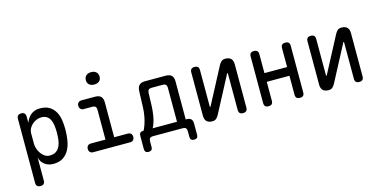

<svg xmlns="http://www.w3.org/2000/svg" viewBox="-88 -1251 3777 1915"><g transform="rotate(-15 1800.0 -293.5)"><path d="M135 -560Q158 -560 169 -548.5Q180 -537 180 -514V-450Q189 -475 202.5 -495Q216 -515 234 -529.5Q252 -544 275 -552Q298 -560 327 -560Q388 -560 426 -536Q464 -512 485 -473.5Q506 -435 513 -388Q520 -341 520 -294Q520 -240 512 -186Q504 -132 482 -88.5Q460 -45 420 -17.5Q380 10 317 10Q262 10 225.5 -19.5Q189 -49 180 -94V145Q180 168 169 179Q158 190 135 190Q112 190 101 179Q90 168 90 145V-514Q90 -537 101 -548.5Q112 -560 135 -560ZM318 -470Q291 -470 266 -459Q241 -448 222 -430.5Q203 -413 191.5 -390.5Q180 -368 180 -344V-234Q180 -210 189 -183Q198 -156 214 -133Q230 -110 252.5 -95Q275 -80 302 -80Q345 -80 370 -98Q395 -116 408.5 -145.5Q422 -175 426 -212.5Q430 -250 430 -288Q430 -327 425 -360.5Q420 -394 407.5 -418.5Q395 -443 373 -456.5Q351 -470 318 -470Z M1112 -90Q1132 -90 1143.5 -77.5Q1155 -65 1155 -45Q1155 -25 1143.5 -12.5Q1132 0 1112 0H728Q708 0 696.5 -12.5Q685 -25 685 -45Q685 -65 696.5 -77.5Q708 -90 728 -90H880V-400Q880 -420 870 -430Q860 -440 840 -440H749Q729 -440 717 -452.5Q705 -465 705 -485Q705 -505 717 -517.5Q729 -530 749 -530H890Q931 -530 950.5 -510.5Q970 -491 970 -450V-90ZM915 -649Q882 -649 863 -666Q844 -683 844 -712Q844 -742 863 -759.5Q882 -777 915 -777Q948 -777 967 -759.5Q986 -742 986 -712Q986 -683 967 -666Q948 -649 915 -649Z M1265 140Q1245 140 1235 130Q1225 120 1225 100V-37Q1225 -57 1235 -67Q1245 -77 1265 -77H1270Q1281 -97 1293 -131Q1305 -165 1313.5 -208Q1322 -251 1324 -298L1330 -470Q1332 -511 1351 -530.5Q1370 -550 1411 -550H1625Q1666 -550 1685.5 -530.5Q1705 -511 1705 -470V-77H1715Q1745 -77 1760 -62Q1775 -47 1775 -17V100Q1775 120 1765 130Q1755 140 1735 140Q1715 140 1705 130Q1695 120 1695 100V40Q1695 20 1685 10Q1675 0 1655 0H1345Q1325 0 1315 10Q1305 20 1305 40V100Q1305 120 1295 130Q1285 140 1265 140ZM1615 -430Q1615 -450 1605 -460Q1595 -470 1575 -470H1457Q1437 -470 1427 -460Q1417 -450 1416 -430L1412 -298Q1410 -247 1403 -203Q1396 -159 1385 -126.5Q1374 -94 1364 -77H1615Z M1880 -68V-515Q1880 -538 1891 -549Q1902 -560 1925 -560Q1948 -560 1959 -549Q1970 -538 1970 -515V-140Q1972 -134 1974 -134Q1976 -134 1976.5 -135.5Q1977 -137 1979 -140L2174 -510Q2186 -533 2201 -546.5Q2216 -560 2242 -560Q2281 -560 2300.5 -540.5Q2320 -521 2320 -482V-35Q2320 -12 2309 -1Q2298 10 2275 10Q2252 10 2241 -1Q2230 -12 2230 -35V-410Q2228 -416 2226 -416Q2224 -416 2223.5 -414.5Q2223 -413 2221 -410L2026 -40Q2014 -17 1999 -3.5Q1984 10 1958 10Q1919 10 1899.5 -9.5Q1880 -29 1880 -68Z M2538 10Q2515 10 2504 -1Q2493 -12 2493 -35V-515Q2493 -538 2504 -549Q2515 -560 2538 -560Q2561 -560 2572 -549Q2583 -538 2583 -515V-320H2817V-515Q2817 -538 2828 -549Q2839 -560 2862 -560Q2885 -560 2896 -549Q2907 -538 2907 -515V-35Q2907 -12 2896 -1Q2885 10 2862 10Q2839 10 2828 -1Q2817 -12 2817 -35V-230H2583V-35Q2583 -12 2572 -1Q2561 10 2538 10Z M3080 -68V-515Q3080 -538 3091 -549Q3102 -560 3125 -560Q3148 -560 3159 -549Q3170 -538 3170 -515V-140Q3172 -134 3174 -134Q3176 -134 3176.5 -135.5Q3177 -137 3179 -140L3374 -510Q3386 -533 3401 -546.5Q3416 -560 3442 -560Q3481 -560 3500.5 -540.5Q3520 -521 3520 -482V-35Q3520 -12 3509 -1Q3498 10 3475 10Q3452 10 3441 -1Q3430 -12 3430 -35V-410Q3428 -416 3426 -416Q3424 -416 3423.5 -414.5Q3423 -413 3421 -410L3226 -40Q3214 -17 3199 -3.5Q3184 10 3158 10Q3119 10 3099.5 -9.5Q3080 -29 3080 -68Z"/></g></svg>

Font: Maple Mono Normal
Style: Regular
Weight: 400
Monospace: yes
Designer: subframe7536
Version: Version 7.000